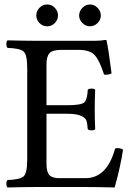

<svg xmlns="http://www.w3.org/2000/svg" viewBox="-20 -825 597 847"><path d="M343.5 -723.4Q329.1 -737.8 329.1 -756.8Q329.1 -775.9 343.5 -790.5Q357.9 -805.2 377 -805.2Q396 -805.2 410.4 -790.5Q424.8 -775.9 424.8 -756.8Q424.8 -737.8 410.4 -723.4Q396 -709 377 -709Q357.9 -709 343.5 -723.4ZM154.1 -723.4Q140.1 -737.8 140.1 -756.8Q140.1 -775.9 154.1 -790.5Q168 -805.2 188 -805.2Q208 -805.2 221.9 -790.5Q235.8 -775.9 235.8 -756.8Q235.8 -737.8 221.9 -723.4Q208 -709 188 -709Q168 -709 154.1 -723.4ZM275.9 -360.8Q336.9 -360.8 351.1 -372.8Q365.2 -384.8 367.2 -429.2Q372.1 -434.1 384 -434.1Q396 -434.1 399.9 -429.2Q397.9 -381.3 397.9 -342.8Q397.9 -306.6 399.9 -254.9Q396 -250 384 -250Q372.1 -250 367.2 -254.9Q365.2 -281.7 361.1 -293.5Q356.9 -305.2 336.9 -314.2Q316.9 -323.2 275.9 -323.2H185.1V-102.1Q185.1 -66.9 197.5 -53Q210 -39.1 241.2 -39.1H356.9Q452.1 -39.1 487.8 -169.9Q506.8 -174.8 522.9 -165Q510.7 -85.9 485.8 2Q405.8 0 357.9 0H143.1Q86.9 0 13.2 2Q8.3 -2 8.1 -13.9Q7.8 -25.9 13.2 -30.8Q69.3 -32.7 84.7 -47.4Q100.1 -62 100.1 -122.1V-522.9Q100.1 -583 84.5 -597.4Q68.8 -611.8 13.2 -613.8Q8.3 -617.7 8.1 -629.9Q7.8 -642.1 13.2 -647Q93.3 -645 142.1 -645H397Q422.9 -645 445.8 -648.9Q449.7 -648.9 450.2 -646Q458 -611.8 472.2 -501Q456.1 -493.2 439 -496.1Q419.9 -556.2 398.9 -580.6Q377.9 -605 326.2 -605H251Q211.9 -605 198.5 -590.6Q185.1 -576.2 185.1 -541V-360.8Z"/></svg>

Font: Linux Libertine
Style: Regular
Weight: 400
Designer: Philipp H. Poll
Foundry: Philipp H. Poll
Version: Version 5.3.0 ; ttfautohint (v0.9)